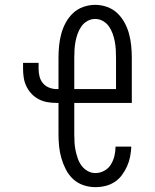

<svg xmlns="http://www.w3.org/2000/svg" viewBox="-20 -763 640 791"><path d="M373 8Q348 8 324 0Q300 -8 281.5 -25Q263 -42 251.5 -64.5Q240 -87 233 -111Q226 -135 223.5 -160Q221 -185 221 -210V-339H213Q195 -339 176.5 -342Q158 -345 141 -353.5Q124 -362 111 -375.5Q98 -389 89.5 -406Q81 -423 78 -441.5Q75 -460 75 -479V-504H139V-479Q139 -463 143 -447.5Q147 -432 157 -420Q167 -408 182.5 -402Q198 -396 213 -396H221V-525Q221 -550 223.5 -575Q226 -600 232.5 -624Q239 -648 251 -670Q263 -692 281 -709Q299 -726 323 -734.5Q347 -743 372 -743Q397 -743 421 -734.5Q445 -726 463 -709Q481 -692 493 -670Q505 -648 511.5 -624Q518 -600 520.5 -575Q523 -550 523 -525V-339H286V-210Q286 -193 287 -176Q288 -159 291.5 -142.5Q295 -126 300.5 -110Q306 -94 316 -80.5Q326 -67 341 -58.5Q356 -50 373 -50Q392 -50 409.5 -59.5Q427 -69 437 -85.5Q447 -102 451.5 -121Q456 -140 456 -159H521Q520 -138 516 -117.5Q512 -97 503.5 -78Q495 -59 482.5 -42Q470 -25 452.5 -13.5Q435 -2 414.5 3Q394 8 373 8ZM458 -396V-525Q458 -542 457 -558.5Q456 -575 453 -591.5Q450 -608 444 -624.5Q438 -641 428.5 -654.5Q419 -668 404 -676.5Q389 -685 372 -685Q355 -685 340 -676.5Q325 -668 315.5 -654.5Q306 -641 300 -624.5Q294 -608 291 -591.5Q288 -575 287 -558.5Q286 -542 286 -525V-396Z"/></svg>

Font: Iosevka Curly Light Extended
Style: Regular
Weight: 300
Width: 7
Monospace: yes
Designer: Belleve Invis
Foundry: Belleve Invis
Version: Version 11.1.0; ttfautohint (v1.8.3)